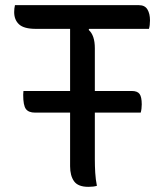

<svg xmlns="http://www.w3.org/2000/svg" viewBox="-20 -720 640 745"><path d="M356 1Q343 5 323 5Q283 5 267.5 -16.5Q252 -38 252 -75V-283H116Q91 -283 80.5 -297Q70 -311 70 -352Q70 -356 70.5 -360.5Q71 -365 71 -367H252V-608H119Q73 -608 54 -625.5Q35 -643 35 -673Q35 -687 38 -700H519Q542 -700 552 -683.5Q562 -667 562 -641Q562 -631 561 -623Q560 -615 558 -608H326L324 -604Q348 -583 348 -533V-367H491Q513 -367 521.5 -355.5Q530 -344 530 -315Q530 -307 529 -298.5Q528 -290 526 -283H348V-101Q348 -76 349.5 -50Q351 -24 356 1Z"/></svg>

Font: Recursive Sn Csl St
Style: Regular
Weight: 400
Version: Version 1.079;hotconv 1.0.112;makeotfexe 2.5.65598; ttfautoh